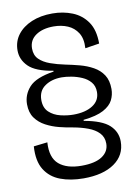

<svg xmlns="http://www.w3.org/2000/svg" viewBox="-91 -733 672 946"><g transform="rotate(-10 244.5 -260.5)"><path d="M250 153Q185 153 134.5 134Q84 115 57 71.5Q30 28 35 -45L104 -53Q99 23 138 56.5Q177 90 251 90Q319 90 354 66.5Q389 43 389 3Q389 -29 369 -50Q349 -71 315.5 -83.5Q282 -96 243 -103Q210 -108 174.5 -117Q139 -126 108 -142.5Q77 -159 57.5 -186Q38 -213 38 -255Q38 -303 71.5 -340Q105 -377 195 -391V-395Q108 -409 73 -443.5Q38 -478 38 -524Q38 -569 63.5 -602.5Q89 -636 134 -655Q179 -674 238 -674Q292 -674 338 -655.5Q384 -637 412 -596.5Q440 -556 440 -488L369 -477Q372 -525 353.5 -554Q335 -583 303.5 -596.5Q272 -610 233 -610Q178 -610 144 -586.5Q110 -563 110 -521Q110 -487 130.5 -467Q151 -447 184.5 -435Q218 -423 257 -415Q292 -408 328 -398.5Q364 -389 394.5 -372Q425 -355 443 -327.5Q461 -300 461 -257Q461 -228 448 -202Q435 -176 400 -157Q365 -138 299 -131V-126Q389 -110 425 -76.5Q461 -43 461 5Q461 74 404.5 113.5Q348 153 250 153ZM255 -165Q315 -165 351.5 -188.5Q388 -212 388 -255Q388 -285 371.5 -304.5Q355 -324 329.5 -335Q304 -346 277 -351Q250 -356 229 -356Q179 -356 145 -332.5Q111 -309 111 -263Q111 -224 134 -202.5Q157 -181 190.5 -173Q224 -165 255 -165Z"/></g></svg>

Font: Bricolage Grotesque 96pt Light
Style: Regular
Weight: 300
Designer: Mathieu Triay
Foundry: Atelier Triay
Version: Version 1.001; ttfautohint (v1.8.4.7-5d5b);gftools[0.9.33.de